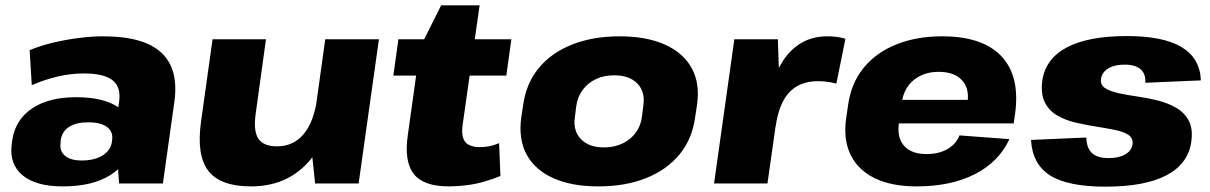

<svg xmlns="http://www.w3.org/2000/svg" viewBox="-20 -687 4532 719"><path d="M411 -203 426 -306Q434 -361 401.5 -386.5Q369 -412 293 -412Q246 -412 196.5 -400.5Q147 -389 99 -368L91 -499Q128 -515 175.5 -526.5Q223 -538 273 -544.5Q323 -551 366 -551Q518 -551 584 -490Q650 -429 633 -306L590 0H426ZM215 11Q114 11 64 -31Q14 -73 24 -148L26 -162Q37 -238 99.5 -280.5Q162 -323 265 -323Q373 -323 428.5 -281.5Q484 -240 473 -165L471 -150Q461 -74 393.5 -31.5Q326 11 215 11ZM286 -86Q333 -86 363.5 -104.5Q394 -123 399 -155L400 -164Q404 -194 380.5 -211.5Q357 -229 309 -229Q266 -229 239 -212Q212 -195 207 -161V-153Q202 -122 223 -104Q244 -86 286 -86Z M938 -265Q928 -198 947 -168.5Q966 -139 1017 -139Q1078 -139 1116 -183.5Q1154 -228 1167 -313L1246 -400L1236 -328Q1213 -164 1131.5 -76.5Q1050 11 920 11Q805 11 760 -47.5Q715 -106 733 -233L776 -540H976ZM1323 0H1160L1144 -152L1198 -540H1399Z M1661 11Q1566 11 1529.5 -35.5Q1493 -82 1507 -180L1553 -509L1632 -667H1776L1713 -223Q1706 -177 1721.5 -156.5Q1737 -136 1778 -136Q1795 -136 1813 -139.5Q1831 -143 1849 -151L1854 -28Q1828 -17 1795.5 -7.5Q1763 2 1728.5 6.5Q1694 11 1661 11ZM1472 -540H1895L1876 -404H1453Z M2221 11Q2120 11 2051.5 -20Q1983 -51 1952 -108.5Q1921 -166 1932 -247L1939 -293Q1950 -374 1997 -431.5Q2044 -489 2122 -520Q2200 -551 2300 -551Q2401 -551 2470 -520Q2539 -489 2570.5 -431.5Q2602 -374 2590 -293L2583 -247Q2572 -166 2524.5 -108.5Q2477 -51 2399.5 -20Q2322 11 2221 11ZM2241 -135Q2299 -135 2338 -166.5Q2377 -198 2384 -250L2389 -290Q2397 -343 2367 -374Q2337 -405 2280 -405Q2242 -405 2212 -391Q2182 -377 2162.5 -351Q2143 -325 2138 -290L2133 -250Q2125 -198 2155 -166.5Q2185 -135 2241 -135Z M2730 -540H2893L2900 -324L2854 0H2654ZM2849 -265Q2868 -407 2926.5 -479Q2985 -551 3078 -551Q3095 -551 3112 -549Q3129 -547 3146 -542L3112 -374Q3079 -383 3043 -383Q2975 -383 2936 -341.5Q2897 -300 2885 -215Z M3413 11Q3319 11 3256 -19.5Q3193 -50 3165 -108Q3137 -166 3149 -246L3156 -294Q3167 -374 3213 -431.5Q3259 -489 3335 -520Q3411 -551 3508 -551Q3660 -551 3730.5 -476Q3801 -401 3781 -259L3776 -225H3309L3322 -313H3631L3600 -280L3603 -303Q3611 -356 3582 -387Q3553 -418 3495 -418Q3439 -418 3401.5 -387Q3364 -356 3357 -302L3346 -224Q3339 -170 3366.5 -140Q3394 -110 3450 -110Q3496 -110 3528.5 -129Q3561 -148 3573 -180L3760 -166Q3721 -81 3631 -35Q3541 11 3413 11Z M4120 12Q3979 12 3912.5 -30Q3846 -72 3841 -163L4048 -172Q4049 -133 4069 -114Q4089 -95 4132 -95Q4170 -95 4194 -109Q4218 -123 4221 -147Q4224 -170 4205.5 -182Q4187 -194 4155 -200.5Q4123 -207 4084.5 -213Q4046 -219 4007.5 -228Q3969 -237 3938.5 -255Q3908 -273 3892.5 -304Q3877 -335 3883 -384Q3895 -467 3975 -509.5Q4055 -552 4200 -552Q4336 -552 4405 -510.5Q4474 -469 4477 -386L4269 -377Q4271 -410 4251.5 -427.5Q4232 -445 4191 -445Q4154 -445 4130.5 -431Q4107 -417 4103 -392Q4100 -369 4118.5 -357Q4137 -345 4169 -338Q4201 -331 4240 -325.5Q4279 -320 4316.5 -310.5Q4354 -301 4385 -283Q4416 -265 4432 -234.5Q4448 -204 4441 -155Q4429 -73 4348 -30.5Q4267 12 4120 12Z"/></svg>

Font: Pathway Extreme 28pt ExtraBold
Style: Italic
Weight: 800
Italic angle: -8°
Designer: Eduardo Rodriguez Tunni
Foundry: Eduardo Rodriguez Tunni
Version: Version 1.001;gftools[0.9.26]